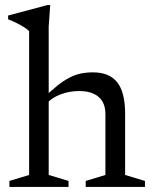

<svg xmlns="http://www.w3.org/2000/svg" viewBox="-20 -735 601 755"><path d="M317 -23.5 394.5 -47V-287Q394.5 -315.5 383 -335.5Q371.5 -355.5 348.5 -366.2Q325.5 -377 291 -377Q252 -377 217.5 -363.5Q183 -350 167 -331L149.5 -347.5Q179.5 -377.5 204.2 -397.2Q229 -417 251.2 -428.8Q273.5 -440.5 296.5 -445.5Q319.5 -450.5 345.5 -450.5Q410 -450.5 441 -411.2Q472 -372 472 -288.5V-47L550 -23.5V0H317ZM249.5 0H17V-23.5L94.5 -47V-612.5Q88 -619.5 76 -627.2Q64 -635 47.8 -643.2Q31.5 -651.5 12 -659V-674L165.5 -715H177.5L171.5 -631V-47L249.5 -23.5Z"/></svg>

Font: Newsreader 16pt 16pt
Style: Regular
Weight: 400
Version: Version 1.003